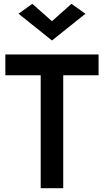

<svg xmlns="http://www.w3.org/2000/svg" viewBox="-20 -985 544 1005"><path d="M252 -874 354 -965 427 -913 252 -773 77 -913 149 -965ZM8 -591V-700H496V-591H311V0H193V-591Z"/></svg>

Font: Jost* Medium
Style: Regular
Weight: 500
Version: Version 3.7